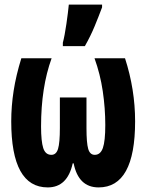

<svg xmlns="http://www.w3.org/2000/svg" viewBox="-20 -807 640 837"><path d="M350 -606Q375 -650 392.5 -692.5Q410 -735 425 -775V-787H280Q277 -755 269.5 -703Q262 -651 254 -621V-606ZM297 -95H301Q322 10 410 10Q569 10 569 -278Q569 -417 525 -553H392Q417 -484 428 -409.5Q439 -335 439 -262Q439 -192 428.5 -162Q418 -132 393 -132Q372 -132 364.5 -158Q357 -184 357 -249V-382H241V-249Q241 -184 233 -158Q225 -132 204 -132Q178 -132 168.5 -161.5Q159 -191 159 -256Q159 -426 205 -553H73Q50 -479 39.5 -411.5Q29 -344 29 -278Q29 10 188 10Q274 10 297 -95Z"/></svg>

Font: Noto Sans Mono UI ExtraBold
Style: Regular
Weight: 800
Designer: Monotype Design team
Foundry: Monotype Imaging Inc.
Version: 1.000